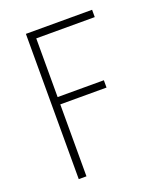

<svg xmlns="http://www.w3.org/2000/svg" viewBox="-136 -824 772 913"><g transform="rotate(-20 250.0 -367.5)"><path d="M104 0V-735H439V-698H143V-401H377V-364H143V0Z"/></g></svg>

Font: Iosevka Extralight
Style: Regular
Weight: 200
Monospace: yes
Designer: Belleve Invis
Foundry: Belleve Invis
Version: Version 32.0.1; ttfautohint (v1.8.4)